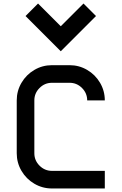

<svg xmlns="http://www.w3.org/2000/svg" viewBox="-20 -1070 690 1090"><path d="M175 -500V-200Q175 -159 204.5 -129.5Q234 -100 275 -100H575V0H275Q221 0 175 -27Q129 -54 102 -100Q75 -146 75 -200V-500Q75 -554 102 -600Q129 -646 175 -673Q221 -700 275 -700H375Q429 -700 475 -673Q521 -646 548 -600Q575 -554 575 -500H475Q475 -541 445.5 -570.5Q416 -600 375 -600H275Q234 -600 204.5 -570.5Q175 -541 175 -500ZM196 -1050 325 -921 454 -1050 525 -979 325 -779 125 -979Z"/></svg>

Font: Monoikos Medium
Style: Regular
Weight: 500
Designer: Brian Krent
Version: Version 0.088